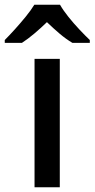

<svg xmlns="http://www.w3.org/2000/svg" viewBox="-63 -786 397 806"><path d="M188 0H82V-539H188ZM189 -766Q202 -743 224 -715.5Q246 -688 270.5 -662Q295 -636 314 -618V-606H241Q214 -622 187.5 -644.5Q161 -667 134 -693Q107 -667 81 -645Q55 -623 29 -606H-43V-618Q-24 -637 -0.5 -663Q23 -689 45 -716Q67 -743 81 -766Z"/></svg>

Font: Noto Sans Thai Looped Medium
Style: Regular
Weight: 500
Designer: Sasikarn Vongin, Ben Mitchell
Foundry: The Fontpad Ltd
Version: Version 1.001; ttfautohint (v1.8.4.7-5d5b)